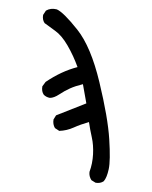

<svg xmlns="http://www.w3.org/2000/svg" viewBox="-82 -778 663 838"><g transform="rotate(10 250.0 -359.0)"><path d="M399.4 -1 379.9 -8.8Q366.2 -23.4 365.2 -43Q372.1 -81.1 367.2 -121.1Q362.3 -161.1 349.1 -192.9Q335.9 -224.6 325.2 -256.8Q291 -240.2 263.7 -221.7Q236.3 -203.1 204.1 -196.3L183.6 -205.1Q170.9 -219.7 170.9 -241.2L178.7 -260.7L299.8 -335L270.5 -415Q239.3 -401.4 217.8 -386.7Q196.3 -372.1 176.3 -353Q156.2 -334 138.7 -331.1Q123 -331.1 110.4 -339.8Q97.7 -352.5 97.7 -375L108.4 -396.5Q137.7 -424.8 168.9 -446.8Q200.2 -468.8 234.4 -484.4Q208 -530.3 175.3 -569.3Q142.6 -608.4 110.4 -623.5Q78.1 -638.7 59.6 -648.4Q46.9 -661.1 46.9 -682.6L55.7 -703.1Q74.2 -718.8 101.6 -716.8Q132.8 -709 204.6 -645.5Q276.4 -582 339.8 -436Q403.3 -290 425.3 -198.7Q447.3 -107.4 445.8 -69.3Q444.3 -31.2 433.6 -13.7Q420.9 -1 399.4 -1Z"/></g></svg>

Font: NaikaiFont
Style: Regular
Weight: 400
Version: Version 1.67